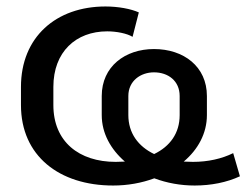

<svg xmlns="http://www.w3.org/2000/svg" viewBox="-20 -569 769 599"><path d="M333 9.8C377.9 9.8 421.9 2 461.4 -12.7C500.5 2 543.5 9.8 587.4 9.8C638.7 9.8 687.5 0 728.5 -19L707.5 -91.3C671.9 -73.7 628.9 -64 582 -64C572.3 -64 562.5 -64.5 553.2 -64.9C597.7 -102.5 625.5 -152.8 625.5 -210V-269.5C625.5 -361.3 553.2 -416 460.4 -416C370.1 -416 297.4 -361.3 297.4 -269.5V-210C297.4 -152.8 325.7 -103 369.6 -64.9C360.4 -64.5 350.6 -64 340.8 -64C226.6 -64 146.5 -127 146.5 -241.2V-297.9C146.5 -407.2 216.8 -471.2 314.5 -471.2C343.3 -471.2 376 -464.8 393.6 -454.1L413.1 -530.3C388.2 -541.5 348.6 -548.8 309.1 -548.8C154.8 -548.8 45.4 -453.1 45.4 -297.9V-241.2C45.4 -83 164.6 9.8 333 9.8ZM380.4 -210V-269.5C380.4 -316.9 418.9 -343.3 460.4 -343.3C504.4 -343.3 540.5 -316.9 540.5 -269.5V-210C540.5 -153.3 510.3 -112.3 460.9 -88.4C411.1 -112.3 380.4 -153.8 380.4 -210Z"/></svg>

Font: Winston
Style: Regular
Weight: 400
Designer: Vernon Adams, Kim Jin-seong, David Berlow, Cristiano Sobral
Foundry: The Winston Project Authors
Version: Version 3.004